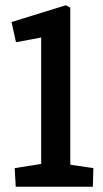

<svg xmlns="http://www.w3.org/2000/svg" viewBox="-20 -713 393 732"><path d="M40 -1 36 -72 137 -88V-570L41 -552L24 -629L231 -693L248 -684V-85L336 -72L334 -1Z"/></svg>

Font: Kreon Light Medium
Style: Regular
Weight: 500
Version: Version 2.002